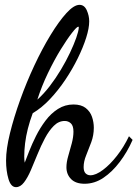

<svg xmlns="http://www.w3.org/2000/svg" viewBox="-20 -734 567 792"><path d="M46 38Q25 38 15 4.5Q5 -29 5 -72Q5 -119 21 -184Q37 -249 63 -321.5Q89 -394 121.5 -463.5Q154 -533 188.5 -589.5Q223 -646 254 -680Q285 -714 308 -714Q328 -714 338 -691.5Q348 -669 348 -646Q348 -618 335.5 -578.5Q323 -539 301 -494Q279 -449 249.5 -405Q220 -361 186 -325Q152 -289 115 -267Q103 -235 95 -203.5Q87 -172 83.5 -143Q80 -114 80 -88Q80 -81 80.5 -74.5Q81 -68 82 -63Q89 -81 100.5 -110.5Q112 -140 128.5 -173Q145 -206 167.5 -236Q190 -266 219 -284.5Q248 -303 283 -303Q315 -303 333.5 -288.5Q352 -274 359.5 -252Q367 -230 367 -207Q367 -176 356.5 -147.5Q346 -119 335.5 -93.5Q325 -68 325 -45Q325 -27 333 -19Q341 -11 353 -11Q375 -11 404.5 -33Q434 -55 462.5 -91.5Q491 -128 512 -172L527 -157Q505 -107 474 -66Q443 -25 406.5 -0.5Q370 24 329 24Q292 24 273 4.5Q254 -15 254 -44Q254 -65 261.5 -90.5Q269 -116 276 -142.5Q283 -169 283 -191Q283 -215 272.5 -225Q262 -235 247 -235Q222 -235 202 -215Q182 -195 165.5 -164Q149 -133 135 -98.5Q121 -64 107.5 -32.5Q94 -1 79 18.5Q64 38 46 38ZM134 -323Q160 -346 185 -378.5Q210 -411 231.5 -447Q253 -483 269 -517Q285 -551 294.5 -578Q304 -605 305 -620Q305 -622 304.5 -623Q304 -624 303 -624Q297 -624 277 -598.5Q257 -573 230.5 -530Q204 -487 178 -433Q152 -379 134 -323Z"/></svg>

Font: Dancing Script SemiBold
Style: Regular
Weight: 600
Designer: Pablo Impallari
Foundry: Pablo Impallari
Version: Version 2.001